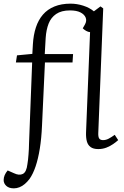

<svg xmlns="http://www.w3.org/2000/svg" viewBox="-51 -802 677 1051"><path d="M25 229Q-2 229 -16.5 215.5Q-31 202 -31 184Q-31 170 -25.5 157Q-20 144 -9 131L25 146Q54 160 74 150Q94 140 99 97Q101 85 102.5 72Q104 59 105 44.5Q106 30 107 14Q108 -2 108 -19L125 -460H36L42 -499L126 -507L129 -559Q132 -611 145.5 -652Q159 -693 184 -722Q209 -751 247 -766.5Q285 -782 335 -782Q370 -782 404.5 -771Q439 -760 463 -740L499 -767L514 -756L487 -75Q486 -53 492 -44Q498 -35 513 -35Q529 -35 544 -43Q559 -51 577 -64L596 -35Q585 -25 568.5 -13.5Q552 -2 531.5 6Q511 14 487 14Q460 14 445 3Q430 -8 424.5 -28Q419 -48 420 -77L442 -626Q431 -627 420.5 -633Q410 -639 402 -647L414 -668Q425 -688 418 -705.5Q411 -723 389.5 -734Q368 -745 332 -745Q285 -745 256.5 -725.5Q228 -706 215 -672.5Q202 -639 199 -594L194 -506H349L346 -460H195L179 -115Q176 -45 167 11Q158 67 144 108.5Q130 150 111 177Q99 193 85 205Q71 217 55.5 223Q40 229 25 229Z"/></svg>

Font: Literata 24pt Light
Style: Italic
Weight: 300
Italic angle: -2°
Designer: Latin by Veronika Burian and Jose Scaglione. Greek by Irene Vlachou. Cyrillic by Vera Evstafieva
Foundry: TypeTogether
Version: Version 3.103;gftools[0.9.29]